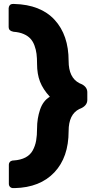

<svg xmlns="http://www.w3.org/2000/svg" viewBox="-20 -796 471 974"><path d="M45.9 -775.9H51.8Q186 -772.5 257.1 -695.3Q328.1 -618.2 328.1 -486.8Q328.1 -401.9 382.8 -374L396 -368.2Q422.9 -353.5 422.9 -328.1V-289.1Q422.9 -263.7 396 -249L382.8 -243.2Q328.1 -216.3 328.1 -130.9Q328.1 2 255.6 78.6Q183.1 155.3 54.2 158.2H46.9Q37.1 158.2 31 152.1Q24.9 146 24.9 136.2V40Q24.9 30.8 30.8 24.9Q34.7 20 44.9 18.1H48.8Q85 15.6 109.4 2.7Q133.8 -10.3 146.2 -33.2Q158.7 -56.2 163.3 -82.5Q168 -108.9 168 -145Q168 -194.3 183.1 -239.5Q198.2 -284.7 232.9 -305.2Q198.2 -342.8 183.1 -381.6Q168 -420.4 168 -472.2Q168 -501 165.3 -522.7Q162.6 -544.4 154.8 -565.4Q147 -586.4 134 -600.3Q121.1 -614.3 99.6 -623.5Q78.1 -632.8 48.8 -634.8L43.9 -636.2Q35.2 -637.7 29.5 -643.6Q23.9 -649.4 23.9 -658.2V-753.9Q23.9 -762.7 29.8 -770Q35.6 -775.9 45.9 -775.9Z"/></svg>

Font: Cunia
Style: Bold
Weight: 700
Designer: Alejo Bergmann, Denis Ignatov
Foundry: Hubert & Fischer
Version: Version 1.00 February 21, 2019, initial release